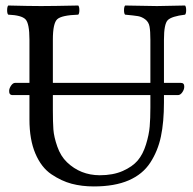

<svg xmlns="http://www.w3.org/2000/svg" viewBox="-20 -667 701 697"><path d="M86.9 -321.8H25.9Q12.7 -321.8 13.2 -336.9Q13.2 -345.7 20 -356Q26.9 -366.2 35.2 -366.2H86.9V-522.9Q86.9 -582 72.5 -596.9Q58.1 -611.8 9.8 -613.8Q5.9 -617.7 5.9 -629.9Q5.9 -642.1 9.8 -647Q87.9 -645 128.9 -645Q169.9 -645 264.2 -647Q268.1 -642.1 268.1 -630.1Q268.1 -618.2 264.2 -613.8Q204.1 -611.8 188 -597.4Q171.9 -583 171.9 -522.9V-366.2H525.9V-522.9Q525.9 -553.7 522.9 -570.3Q520 -586.9 507.6 -596.4Q495.1 -606 481 -608.4Q466.8 -610.8 434.1 -613.8Q430.2 -617.7 430.2 -629.9Q430.2 -642.1 434.1 -647Q525.9 -645 549.8 -645Q575.7 -645 651.9 -647Q655.8 -642.1 655.8 -630.1Q655.8 -618.2 651.9 -613.8Q603 -607.9 589.1 -594Q575.2 -580.1 575.2 -522.9V-366.2H636.2Q649.4 -366.2 648.9 -352.1Q648.9 -342.3 641.8 -332Q634.8 -321.8 626 -321.8H575.2V-294.9Q575.2 -224.1 564.2 -171.6Q553.2 -119.1 525.6 -76.7Q498 -34.2 447 -12.2Q396 9.8 320.8 9.8Q276.9 9.8 240 0Q203.1 -9.8 166.5 -34.4Q129.9 -59.1 108.4 -109.6Q86.9 -160.2 86.9 -232.9ZM525.9 -321.8H171.9V-266.1Q171.9 -224.1 173.8 -197Q175.8 -169.9 188 -135Q200.2 -100.1 223.1 -78.1Q272 -31.2 341.8 -30.8Q390.6 -30.8 425.8 -46.4Q460.9 -62 480 -84.5Q499 -106.9 510 -142.6Q521 -178.2 523.4 -207.5Q525.9 -236.8 525.9 -276.9Z"/></svg>

Font: Linux Libertine
Style: Regular
Weight: 400
Designer: Philipp H. Poll
Foundry: Philipp H. Poll
Version: Version 5.3.0 ; ttfautohint (v0.9)